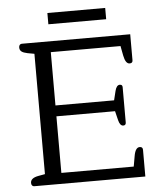

<svg xmlns="http://www.w3.org/2000/svg" viewBox="-57 -883 797 933"><g transform="rotate(-5 342.0 -416.5)"><path d="M209 -833H491V-778H209ZM58 -17Q58 -41 96 -48L129 -54V-641L96 -647Q76 -651 67 -658Q58 -665 58 -678Q58 -686 62 -690.5Q66 -695 72 -695H601V-568Q601 -554 586 -554Q566 -554 558 -595L549 -642H209V-382H495L506 -427Q513 -455 529 -455Q542 -455 542 -442V-270Q542 -256 529 -256Q513 -256 506 -284L495 -329H209V-53H562L571 -104Q578 -145 599 -145Q614 -145 614 -130V0H72Q66 0 62 -4.5Q58 -9 58 -17Z"/></g></svg>

Font: Maitree
Style: Regular
Weight: 400
Designer: CadsonDemak Team
Foundry: CadsonDemak
Version: Version 1.000